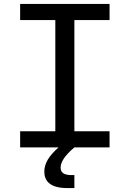

<svg xmlns="http://www.w3.org/2000/svg" viewBox="-20 -750 660 977"><path d="M358.5 0H537.5V-82H358.5V-648H537.5V-730H82.5V-648H261.5V-82H82.5V0H278C229 43.5 205.5 81 205.5 123.5C205.5 165.5 228.5 207 322 207H358.5V141H344C302.5 141 288.5 126 288.5 103C288.5 76.5 306.5 44 358.5 0Z"/></svg>

Font: Monaspace Neon
Style: Regular
Weight: 400
Designer: Riley Cran & the Lettermatic Team
Foundry: Lettermatic
Version: Version 1.200 (Monaspace Neon)